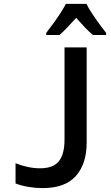

<svg xmlns="http://www.w3.org/2000/svg" viewBox="-20 -958 570 988"><path d="M199 10Q165 10 128 4Q91 -2 60 -14V-118Q126 -92 186 -92Q254 -92 283 -128.5Q312 -165 312 -239V-714H426V-224Q426 -115 370.5 -52.5Q315 10 199 10ZM218 -789Q235 -811 254.5 -837.5Q274 -864 291 -890.5Q308 -917 319 -938H425Q442 -904 470.5 -863.5Q499 -823 526 -789V-778H458Q438 -795 416.5 -817.5Q395 -840 372 -866Q348 -840 326 -816.5Q304 -793 286 -778H218Z"/></svg>

Font: Noto Sans Mono Condensed SemiBold
Style: Regular
Weight: 600
Width: 3
Designer: Monotype Design Team
Foundry: Monotype Imaging Inc.
Version: Version 2.014